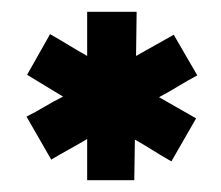

<svg xmlns="http://www.w3.org/2000/svg" viewBox="-20 -740 375 326"><path d="M208 -434Q208 -451 208.5 -468.5Q209 -486 209 -503Q225 -494 240 -484.5Q255 -475 271 -466L313 -539L250 -575Q267 -584 282.5 -593.5Q298 -603 315 -612L275 -681Q259 -672 243 -663Q227 -654 211 -645Q211 -664 211.5 -682.5Q212 -701 212 -720H128V-645Q112 -654 96.5 -663.5Q81 -673 65 -682L26 -613Q41 -604 56.5 -594.5Q72 -585 87 -576Q71 -568 56 -559Q41 -550 25 -542L67 -469Q82 -478 97.5 -486.5Q113 -495 128 -504V-434Z"/></svg>

Font: Josefin Slab Thin
Style: Bold
Weight: 700
Version: Version 2.000